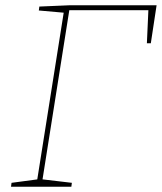

<svg xmlns="http://www.w3.org/2000/svg" viewBox="-20 -712 617 732"><path d="M22 0 24 -15 129 -29 121 -21 224 -671 230 -663 128 -672 130 -687 247 -692H577L555 -547H540L546 -680L552 -673H236L245 -678L141 -21L135 -29L254 -15L252 0Z"/></svg>

Font: Bitter Thin
Style: Italic
Weight: 100
Italic angle: -9°
Designer: Sol Matas, and Bitter project Authors
Foundry: Sol Matas
Version: Version 2.002